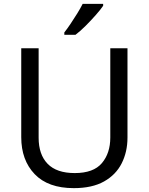

<svg xmlns="http://www.w3.org/2000/svg" viewBox="-20 -964 771 994"><path d="M640 -252Q640 -178 610 -118.5Q580 -59 518.5 -24.5Q457 10 362 10Q229 10 159.5 -62.5Q90 -135 90 -254V-714H180V-251Q180 -164 226.5 -116Q273 -68 367 -68Q464 -68 507.5 -119.5Q551 -171 551 -252V-714H640ZM514 -934Q502 -916 477 -887.5Q452 -859 423.5 -830.5Q395 -802 371 -784H313V-796Q328 -815 345.5 -841Q363 -867 380 -894.5Q397 -922 408 -944H514Z"/></svg>

Font: Noto Sans Indic Siyaq Numbers
Style: Regular
Weight: 400
Designer: Monotype Design Team
Foundry: Monotype Imaging Inc.
Version: Version 2.002; ttfautohint (v1.8.4.7-5d5b)